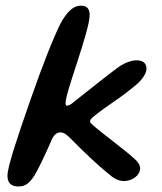

<svg xmlns="http://www.w3.org/2000/svg" viewBox="-20 -654 584 694"><path d="M46.5 20C70.5 20 85.5 10 105 -20.5C119.5 -45 139 -85 167.5 -150C174.5 -166 185 -175.5 198.5 -175.5C211.5 -175.5 223.5 -165.5 237 -151.5C278 -109.5 337 -53.5 373 -25C388 -11.5 407.5 0.5 427.5 0.5C457.5 0.5 486.5 -19.5 486.5 -46C486.5 -56 481 -65.5 470.5 -76C435 -110 347.5 -173 316.5 -201C310 -206.5 305.5 -210.5 305.5 -215.5C305.5 -221.5 310.5 -226.5 322.5 -236C364 -270.5 410.5 -296 458.5 -336.5C486.5 -357 509.5 -384 509.5 -406C509.5 -425.5 496.5 -436 473.5 -436C457 -436 436 -429 416.5 -417C396 -404.5 280.5 -312 250 -288C238 -277 228 -272 222 -272C218.5 -272 217 -275.5 217 -282C217 -321.5 304 -541.5 304 -599.5C304 -620.5 296 -633.5 272 -633.5C246.5 -633.5 223 -614 198.5 -568.5C173 -517.5 135.5 -423.5 89.5 -291.5C38.5 -145.5 7 -49.5 7 -19C7 5.5 18.5 20 46.5 20Z"/></svg>

Font: Gluten
Style: Italic
Weight: 400
Italic angle: -13°
Designer: Tyler Finck
Foundry: Etcetera Type Company
Version: Version 0.920